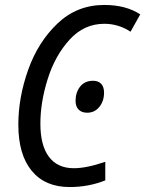

<svg xmlns="http://www.w3.org/2000/svg" viewBox="-20 -745 586 775"><path d="M54 -242Q54 -352 94 -464Q134 -576 212.5 -650.5Q291 -725 401 -725Q488 -725 546 -687L507 -617Q458 -649 401 -649Q319 -649 260.5 -584.5Q202 -520 172.5 -426Q143 -332 143 -246Q143 -158 177.5 -112Q212 -66 278 -66Q330 -66 405 -92V-17Q338 10 261 10Q162 10 108 -55.5Q54 -121 54 -242ZM285 -338Q285 -372 303.5 -395.5Q322 -419 356 -419Q377 -419 388.5 -406.5Q400 -394 400 -371Q400 -337 381 -313.5Q362 -290 332 -290Q310 -290 297.5 -302.5Q285 -315 285 -338Z"/></svg>

Font: Noto Sans UI Narrow
Style: Italic
Weight: 400
Width: 4
Italic angle: -12°
Designer: Monotype Design Team
Foundry: Monotype Imaging Inc.
Version: Version 1.001